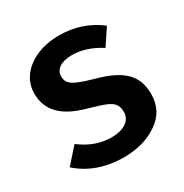

<svg xmlns="http://www.w3.org/2000/svg" viewBox="-135 -653 746 777"><g transform="rotate(-30 238.0 -264.5)"><path d="M244 -544C123 -544 40 -478 40 -390C40 -311 89 -259 197 -230C232 -220 257 -212 274 -205C306 -191 317 -175 317 -144C317 -104 280 -80 223 -80C173 -80 125 -97 79 -132L15 -60C67 -13 139 15 226 15C289 15 342 0 385 -30C428 -59 449 -100 449 -153C449 -244 395 -289 280 -320C189 -346 169 -360 169 -396C169 -428 198 -449 249 -449C292 -449 337 -435 382 -406L432 -481C378 -523 315 -544 244 -544Z"/></g></svg>

Font: Fira Sans Medium
Style: Regular
Weight: 500
Designer: Carrois Corporate & Edenspiekermann AG
Foundry: Carrois Corporate GbR & Edenspiekermann AG
Version: Version 4.203